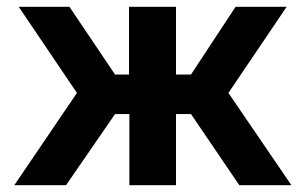

<svg xmlns="http://www.w3.org/2000/svg" viewBox="-20 -544 896 564"><path d="M22 0 206 -271 35 -524H184L318 -325H359V-524H497V-325H541L672 -524H822L651 -271L836 0H683L541 -209H497V0H360V-209H318L174 0Z"/></svg>

Font: Raleway
Style: Bold
Weight: 700
Designer: Matt McInerney, Pablo Impallari, Rodrigo Fuenzalida
Foundry: Matt McInerney, Pablo Impallari, Rodrigo Fuenzalida
Version: Version 4.026